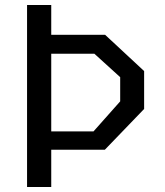

<svg xmlns="http://www.w3.org/2000/svg" viewBox="-20 -750 660 770"><path d="M88.5 0H185.5V-149.5H400.5L558 -313V-465L401.5 -610.5H185.5V-730H88.5ZM185.5 -223V-534.5H358.5L462 -440.5V-343.5L355 -223Z"/></svg>

Font: Monaspace Krypton
Style: Regular
Weight: 400
Designer: Riley Cran & the Lettermatic Team
Foundry: Lettermatic
Version: Version 1.200 (Monaspace Krypton)